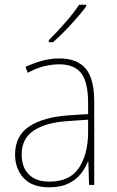

<svg xmlns="http://www.w3.org/2000/svg" viewBox="-20 -785 498 815"><path d="M232 -537Q307 -537 343.5 -494Q380 -451 380 -353V0H358L355 -99H353Q342 -71 322 -46Q302 -21 269.5 -5.5Q237 10 189 10Q116 10 80 -29.5Q44 -69 44 -129Q44 -208 103 -247.5Q162 -287 266 -295L354 -301V-347Q354 -437 324.5 -474.5Q295 -512 232 -512Q200 -512 167.5 -504Q135 -496 98 -476L88 -501Q122 -517 158.5 -527Q195 -537 232 -537ZM267 -271Q175 -265 123.5 -231Q72 -197 72 -129Q72 -75 102.5 -44.5Q133 -14 189 -14Q276 -14 314.5 -71.5Q353 -129 354 -220V-277ZM346 -758Q320 -723 280.5 -680Q241 -637 205 -606H187V-614Q221 -648 257 -689Q293 -730 316 -765H346Z"/></svg>

Font: Noto Sans Tamil SemiCondensed Thin
Style: Regular
Weight: 100
Width: 4
Designer: Jelle Bosma - Monotype Design Team
Foundry: Monotype Imaging Inc.
Version: Version 2.004; ttfautohint (v1.8.4.7-5d5b)